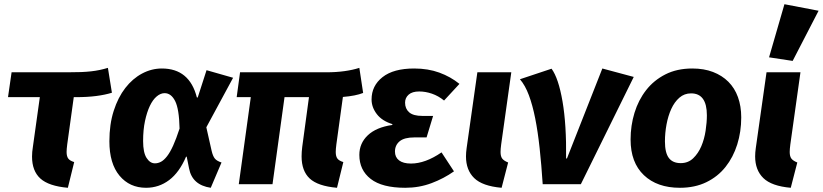

<svg xmlns="http://www.w3.org/2000/svg" viewBox="-20 -874 3904 911"><path d="M330 -413 299 -189Q296 -166 296 -153Q296 -132 304 -121.5Q312 -111 332 -105L302 17Q211 9 171.5 -27Q132 -63 132 -131Q132 -142 133 -153.5Q134 -165 136 -177L169 -413H18L35 -531H301Q337 -531 363.5 -532Q390 -533 412 -535.5Q434 -538 453 -542Q472 -546 492 -552L511 -434Q479 -424 436.5 -418.5Q394 -413 340 -413Z M980 17Q892 4 877 -75L866 -130L863 -131Q831 -56 782.5 -19.5Q734 17 673 17Q595 17 547 -40.5Q499 -98 499 -204Q499 -284 519.5 -348Q540 -412 574.5 -456.5Q609 -501 654 -525Q699 -549 748 -549Q879 -549 914 -412Q915 -412 916 -411.5Q917 -411 918 -411L960 -541L1086 -505L959 -270L984 -159Q990 -133 999.5 -121.5Q1009 -110 1031 -103ZM715 -99Q730 -99 744 -106.5Q758 -114 772.5 -132.5Q787 -151 801.5 -183Q816 -215 832 -264Q830 -357 811 -394.5Q792 -432 761 -432Q742 -432 723.5 -416.5Q705 -401 691 -371.5Q677 -342 668 -300Q659 -258 659 -205Q659 -150 675.5 -124.5Q692 -99 715 -99Z M1113 0 1170 -413H1103L1119 -531H1529Q1575 -531 1614.5 -536.5Q1654 -542 1685 -552L1703 -433Q1668 -419 1607 -414L1576 -189Q1573 -166 1573 -153Q1573 -132 1581 -121.5Q1589 -111 1609 -105L1579 17Q1488 9 1449.5 -27Q1411 -63 1411 -132Q1411 -153 1414 -177L1446 -413H1330L1273 0Z M2004 -222H1946Q1898 -222 1876 -203.5Q1854 -185 1854 -155Q1854 -128 1873.5 -113Q1893 -98 1930 -98Q1998 -98 2075 -151L2134 -61Q2086 -27 2027.5 -5Q1969 17 1903 17Q1793 17 1739 -25Q1685 -67 1685 -139Q1685 -194 1725 -232Q1765 -270 1841 -281L1842 -285Q1793 -300 1768 -332.5Q1743 -365 1743 -402Q1743 -467 1795 -508Q1847 -549 1945 -549Q2011 -549 2064.5 -529.5Q2118 -510 2160 -476L2087 -397Q2060 -419 2029.5 -429.5Q1999 -440 1969 -440Q1936 -440 1919 -425Q1902 -410 1902 -387Q1902 -358 1921.5 -341Q1941 -324 1984 -324H2035Z M2358 -189Q2355 -166 2355 -153Q2355 -132 2363 -121.5Q2371 -111 2391 -103L2360 17Q2269 9 2230 -29Q2191 -67 2191 -132Q2191 -150 2194 -171L2245 -531H2406Z M2555 0Q2549 -92 2540.5 -170.5Q2532 -249 2519.5 -312Q2507 -375 2489.5 -422Q2472 -469 2447 -498L2597 -548Q2630 -503 2649 -393Q2668 -283 2666 -122H2670L2838 -549L2987 -509L2736 0Z M3265 -549Q3320 -549 3363 -532.5Q3406 -516 3436 -486Q3466 -456 3481.5 -413Q3497 -370 3497 -317Q3497 -249 3478 -188.5Q3459 -128 3422.5 -82Q3386 -36 3331.5 -9.5Q3277 17 3206 17Q3098 17 3035 -43Q2972 -103 2972 -212Q2972 -278 2990.5 -338.5Q3009 -399 3045.5 -446Q3082 -493 3137 -521Q3192 -549 3265 -549ZM3259 -431Q3227 -431 3203.5 -410.5Q3180 -390 3165 -357Q3150 -324 3142.5 -283.5Q3135 -243 3135 -203Q3135 -149 3153.5 -124.5Q3172 -100 3210 -100Q3245 -100 3269 -123Q3293 -146 3307.5 -180Q3322 -214 3328 -254Q3334 -294 3334 -327Q3334 -431 3259 -431Z M3730 -189Q3727 -166 3727 -153Q3727 -132 3735 -121.5Q3743 -111 3763 -103L3732 17Q3641 9 3602 -29Q3563 -67 3563 -132Q3563 -150 3566 -171L3617 -531H3778ZM3629 -602 3702 -854 3864 -823 3741 -585Z"/></svg>

Font: Szlgxwxxxixliatcpuztgldltzi
Style: Regular
Weight: 700
Italic angle: -8°
Designer: Carrois Corporate & Edenspiekermann
Foundry: Carrois Corporate GbR & Edenspiekermann AG
Version: Version 2.001